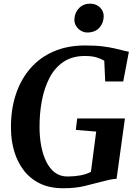

<svg xmlns="http://www.w3.org/2000/svg" viewBox="-20 -994 730 1022"><path d="M316 8Q243.5 8 191.2 -18Q139 -44 105.5 -88.5Q72 -133 55.5 -189.2Q39 -245.5 38.5 -305.5Q36.5 -405.5 63 -487.5Q89.5 -569.5 140.5 -628.8Q191.5 -688 265.2 -720Q339 -752 433 -752Q490 -752 528 -747Q566 -742 592.2 -735.8Q618.5 -729.5 638.5 -724.5Q645.5 -723 652.2 -721.5Q659 -720 666 -718.5L636 -560.5H540L535 -671Q517 -681.5 492.8 -688.8Q468.5 -696 431.5 -696Q364.5 -696 318 -664.8Q271.5 -633.5 243.5 -579.5Q215.5 -525.5 202.8 -457.8Q190 -390 190.5 -316.5Q190.5 -265 199.2 -218Q208 -171 226 -134Q244 -97 272 -75.8Q300 -54.5 339.5 -54.5Q375.5 -54.5 408.2 -60.5Q441 -66.5 464 -79.5L492 -293.5L383.5 -302.5L391 -363.5H645L600.5 -42Q585.5 -42 562.2 -37Q539 -32 517.5 -26Q477 -15.5 429.8 -3.8Q382.5 8 316 8ZM444.5 -821Q426.5 -821 410.2 -830.8Q394 -840.5 384.5 -856.8Q375 -873 376 -891.5Q377.5 -927 400.8 -950.8Q424 -974.5 459.5 -974.5Q491.5 -974.5 512 -954.5Q532.5 -934.5 532 -907Q531.5 -871 508.5 -846Q485.5 -821 444.5 -821Z"/></svg>

Font: Merriweather 28pt
Style: Bold Italic
Weight: 700
Italic angle: -7.8°
Version: Version 2.101